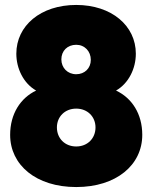

<svg xmlns="http://www.w3.org/2000/svg" viewBox="-20 -744 616 776"><path d="M288 12C450 12 555 -77 555 -199C555 -284 513 -348 449 -378C500 -407 529 -467 529 -527C529 -640 431 -724 288 -724C144 -724 46 -640 46 -527C46 -467 75 -407 126 -378C63 -348 21 -284 21 -199C21 -77 126 12 288 12ZM210 -229C210 -272 242 -305 288 -305C334 -305 366 -272 366 -229C366 -185 334 -152 288 -152C242 -152 210 -185 210 -229ZM228 -504C228 -539 253 -563 288 -563C322 -563 347 -537 347 -502C347 -468 322 -444 288 -444C253 -444 228 -470 228 -504Z"/></svg>

Font: MV Cash Black
Style: Regular
Weight: 900
Designer: Rodrigo Fuenzalida
Foundry: fragTYPE
Version: Version 1.100;Glyphs 3.1.2 (3151)